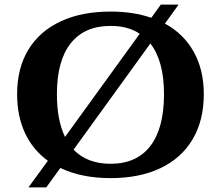

<svg xmlns="http://www.w3.org/2000/svg" viewBox="-20 -760 955 830"><path d="M861 -353Q861 -239 812.5 -157.5Q764 -76 673.5 -33Q583 10 458 10Q332 10 241 -34L180 50H103L187 -65Q122 -112 88 -185Q54 -258 54 -353Q54 -465 102.5 -545Q151 -625 242 -667.5Q333 -710 458 -710Q557 -710 634 -683L675 -740H752L693 -658Q774 -614 817.5 -536Q861 -458 861 -353ZM261 -168 584 -614Q534 -648 458 -648Q345 -648 285.5 -572.5Q226 -497 226 -353Q226 -241 261 -168ZM689 -353Q689 -496 630 -572L298 -113Q357 -52 458 -52Q571 -52 630 -129Q689 -206 689 -353Z"/></svg>

Font: Fahkwang
Style: Bold
Weight: 700
Designer: Suppakit Chalermlarp | Katatrad Co.,Ltd.
Foundry: Cadson Demak Co.,Ltd.
Version: Version 1.000; ttfautohint (v1.6)